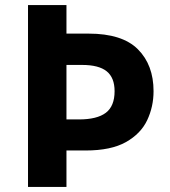

<svg xmlns="http://www.w3.org/2000/svg" viewBox="-20 -734 668 754"><path d="M583 -376Q583 -315 558 -262Q533 -209 474.5 -176Q416 -143 316 -143H241V0H90V-714H241V-602H328Q460 -602 521.5 -540.5Q583 -479 583 -376ZM290 -265Q361 -265 395.5 -291Q430 -317 430 -376Q430 -429 399 -454Q368 -479 302 -479H241V-265Z"/></svg>

Font: Noto Sans Sundanese
Style: Regular
Weight: 400
Designer: Monotype Design Team (Regular), Sérgio L. Martins (other weights)
Foundry: Monotype Imaging Inc.
Version: Version 2.003